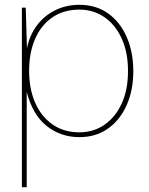

<svg xmlns="http://www.w3.org/2000/svg" viewBox="-20 -558 619 798"><path d="M71 220V-526H87L92 -357Q103 -412 133.5 -452.5Q164 -493 209.5 -515.5Q255 -538 310 -538Q379 -538 429 -502.5Q479 -467 506.5 -404.5Q534 -342 534 -262Q534 -182 506 -120Q478 -58 428 -23Q378 12 310 12Q233 12 174.5 -34Q116 -80 91 -176V220ZM310 -8Q368 -8 413.5 -39Q459 -70 485.5 -127Q512 -184 512 -263Q512 -341 485.5 -398.5Q459 -456 413.5 -487Q368 -518 310 -518Q245 -518 198 -486Q151 -454 126 -396.5Q101 -339 101 -263Q101 -189 126 -131.5Q151 -74 198 -41Q245 -8 310 -8Z"/></svg>

Font: DM Sans 9pt Thin
Style: Regular
Weight: 250
Version: Version 4.004;gftools[0.9.30]